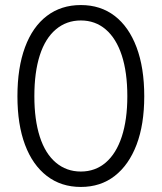

<svg xmlns="http://www.w3.org/2000/svg" viewBox="-20 -730 640 760"><path d="M300 10Q222 10 165.5 -33.5Q109 -77 79 -157Q49 -237 49 -349Q49 -462 79 -543Q109 -624 165.5 -667Q222 -710 300 -710Q378 -710 434 -667Q490 -624 520.5 -543Q551 -462 551 -349Q551 -237 520.5 -157Q490 -77 434 -33.5Q378 10 300 10ZM300 -51Q357 -51 398.5 -86.5Q440 -122 462 -189Q484 -256 484 -349Q484 -444 462 -511Q440 -578 398.5 -613.5Q357 -649 300 -649Q243 -649 201 -613.5Q159 -578 137.5 -511Q116 -444 116 -349Q116 -256 137.5 -189Q159 -122 201 -86.5Q243 -51 300 -51Z"/></svg>

Font: SUSE Thin Light
Style: Regular
Weight: 300
Version: Version 1.000